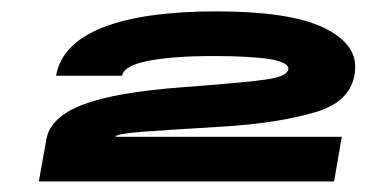

<svg xmlns="http://www.w3.org/2000/svg" viewBox="-20 -702 668 346"><path d="M50 -375 63.5 -450.5Q70.5 -491 129.5 -513.5Q188.5 -536 311.5 -545Q425.5 -553.5 461.5 -559Q497.5 -564.5 499.5 -577Q500 -578.5 499.5 -580Q497.5 -590 466 -595.5Q430 -601 364.5 -601Q292.5 -601 248 -592.5Q203.5 -584 200 -565.5H81Q91.5 -623.5 165.2 -652.5Q239 -681.5 370 -681.5Q500.5 -681.5 561.8 -652.8Q623 -624 620 -577Q616.5 -520 548.8 -500Q481 -480 383.5 -474Q283 -468 236 -464.5Q189 -461 188 -455.5H596L582 -375Z"/></svg>

Font: Anybody UltraExpanded Black
Style: Italic
Weight: 900
Width: 9
Italic angle: -10°
Designer: Tyler Finck
Foundry: Etcetera Type Company
Version: Version 1.010; ttfautohint (v1.8.3) -l 8 -r 50 -G 200 -x 14 